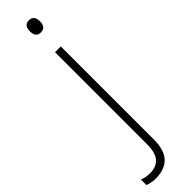

<svg xmlns="http://www.w3.org/2000/svg" viewBox="-425 -820 1010 1010"><g transform="rotate(-45 79.5 -315.5)"><path d="M149 -801Q149 -756 111 -756Q74 -756 74 -801Q74 -846 111 -846Q149 -846 149 -801ZM133 -630V62Q133 141 97.5 178Q62 215 -7 215Q-21 215 -36 212Q-51 209 -64 204V163Q-52 168 -36.5 171Q-21 174 -8 174Q40 174 65 146Q90 118 90 55V-630Z"/></g></svg>

Font: TypoPRO Sinkin Sans
Style: 200 X Light
Weight: 200
Designer: Keith Bates
Foundry: K-Type
Version: Sinkin Sans (version 1.0)  by Keith Bates   •   © 2014   www